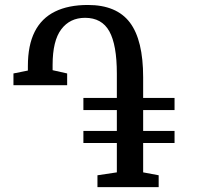

<svg xmlns="http://www.w3.org/2000/svg" viewBox="-20 -772 814 792"><path d="M382 0V-49L462 -61V-182H324V-232H462V-318H324V-368H462V-468.5Q462 -587 431 -642.8Q400 -698.5 331 -698.5Q268.5 -698.5 232.8 -651.2Q197 -604 197 -504V-482.5L257 -469V-420.5H35.5V-469L95 -481V-499.5Q95 -585.5 123.2 -641.2Q151.5 -697 206.8 -724.2Q262 -751.5 342.5 -751.5Q461 -751.5 515.8 -679Q570.5 -606.5 570.5 -453V-368H700V-318H570.5V-232H700V-182H570.5V-61L634.5 -49V0Z"/></svg>

Font: Merriweather 24pt SemiCondensed
Style: Regular
Weight: 400
Width: 4
Designer: Eben Sorkin
Foundry: Eben Sorkin
Version: Version 2.100